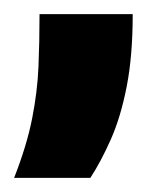

<svg xmlns="http://www.w3.org/2000/svg" viewBox="-43 -128 213 272"><path d="M-23 124Q-5 78 2.5 40Q10 2 11.5 -33.5Q13 -69 13 -108H145Q145 -49 136.5 -5.5Q128 38 114 69.5Q100 101 85 124Z"/></svg>

Font: Bricolage Grotesque 72pt Condensed ExtraBold
Style: Regular
Weight: 800
Width: 3
Designer: Mathieu Triay
Foundry: Atelier Triay
Version: Version 1.001;gftools[0.9.33.dev8+g029e19f]